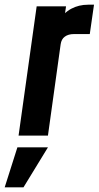

<svg xmlns="http://www.w3.org/2000/svg" viewBox="-58 -577 420 817"><path d="M21 0 98 -550H223L210 -460L191 -487Q213 -522.5 245.2 -539.8Q277.5 -557 317 -557H342L324 -432H256Q233 -432 218 -421.2Q203 -410.5 200 -388L146 0ZM-38 220 16 50H146L42 220Z"/></svg>

Font: Mohave Light
Style: Bold Italic
Weight: 700
Italic angle: -8°
Version: Version 2.003